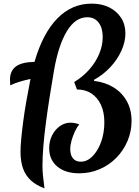

<svg xmlns="http://www.w3.org/2000/svg" viewBox="-20 -920 765 1058"><path d="M499 -474Q560 -467 606.5 -438Q653 -409 679 -362Q705 -315 705 -254Q705 -195 682.5 -142.5Q660 -90 620.5 -50Q581 -10 528.5 12.5Q476 35 417 35Q340 35 295.5 -2.5Q251 -40 251 -103Q251 -142 267 -174Q283 -206 310 -225Q337 -244 369 -244Q380 -244 393 -241.5Q406 -239 417 -234Q405 -221 393.5 -197Q382 -173 374.5 -146.5Q367 -120 367 -98Q367 -66 382 -47.5Q397 -29 425 -29Q460 -29 489.5 -58.5Q519 -88 537 -137.5Q555 -187 555 -246Q555 -301 536.5 -341.5Q518 -382 484.5 -404.5Q451 -427 404 -427L389 -468Q438 -498 473 -538Q508 -578 527 -624Q546 -670 546 -716Q546 -766 523.5 -795.5Q501 -825 461 -825Q395 -825 348.5 -748Q302 -671 278 -534Q265 -459 253.5 -385.5Q242 -312 233 -244Q224 -176 219 -115.5Q214 -55 214 -6Q214 17 216.5 45Q219 73 225 118Q180 101 151 75Q122 49 107.5 10Q93 -29 93 -84Q93 -112 97 -155Q101 -198 108 -251.5Q115 -305 125.5 -364.5Q136 -424 148 -485Q111 -477 86 -469Q61 -461 36 -450Q36 -460 36 -465Q36 -470 35.5 -473.5Q35 -477 35 -480Q35 -530 68 -554Q101 -578 170 -579Q216 -737 296 -818.5Q376 -900 485 -900Q541 -900 582.5 -879Q624 -858 647.5 -821.5Q671 -785 671 -736Q671 -689 649 -640.5Q627 -592 588.5 -550.5Q550 -509 498 -480Z"/></svg>

Font: Merienda
Style: Bold
Weight: 700
Designer: Eduardo Rodriguez Tunni
Foundry: Eduardo Rodriguez Tunni
Version: Version 2.001